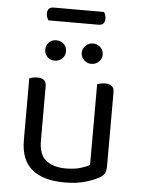

<svg xmlns="http://www.w3.org/2000/svg" viewBox="-56 -845 662 902"><g transform="rotate(5 275.0 -394.0)"><path d="M141 -739Q137 -745 134 -753Q131 -761 131 -770Q131 -787 139 -794Q147 -801 161 -801H398Q401 -796 404 -787.5Q407 -779 407 -771Q407 -739 377 -739ZM75 -460Q80 -462 90.5 -464.5Q101 -467 113 -467Q155 -467 155 -430V-173Q155 -108 189 -80.5Q223 -53 283 -53Q323 -53 351 -61.5Q379 -70 395 -79V-460Q400 -462 410.5 -464.5Q421 -467 432 -467Q475 -467 475 -430V-82Q475 -61 469.5 -48.5Q464 -36 443 -24Q420 -11 379.5 1Q339 13 282 13Q182 13 128.5 -31Q75 -75 75 -169ZM236 -601Q236 -581 222 -567Q208 -553 186 -553Q165 -553 151.5 -567Q138 -581 138 -601Q138 -621 151.5 -635Q165 -649 186 -649Q208 -649 222 -635Q236 -621 236 -601ZM409 -601Q409 -581 394.5 -567Q380 -553 359 -553Q339 -553 324.5 -567Q310 -581 310 -601Q310 -621 324.5 -635Q339 -649 359 -649Q380 -649 394.5 -635Q409 -621 409 -601Z"/></g></svg>

Font: Baloo 2
Style: Regular
Weight: 400
Designer: Sarang Kulkarni and Ek Type
Foundry: Ek Type
Version: Version 1.640;hotconv 1.0.111;makeotfexe 2.5.65597; ttfautoh